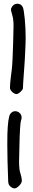

<svg xmlns="http://www.w3.org/2000/svg" viewBox="-20 -852 181 1052"><path d="M45.9 -349.1Q36.6 -358.4 35.2 -365.7Q34.7 -368.7 34.7 -374Q34.7 -383.3 36.1 -399.4Q37.6 -414.6 40 -435.1Q42.5 -456.1 44.4 -469.7Q46.4 -483.4 48.8 -528.3Q50.8 -573.7 52.2 -623.5Q54.2 -681.2 54.2 -710.4Q54.2 -722.2 53.7 -729Q52.7 -753.9 46.4 -772.9Q40 -793.5 40 -799.8Q40 -806.2 45.9 -814.9Q56.2 -831.5 75.2 -831.5Q75.7 -831.5 76.2 -831.5Q95.2 -831.1 104.5 -813.5Q110.4 -802.7 115.7 -749Q120.6 -694.8 120.6 -645Q120.6 -620.1 118.2 -571.8Q116.2 -522.9 112.8 -480Q109.9 -436.5 107.4 -403.8Q105.5 -371.1 105.5 -368.2Q105 -360.4 91.8 -348.1Q78.1 -336.4 69.3 -336.4Q64.9 -336.4 58.1 -340.3Q51.3 -343.8 45.9 -349.1ZM38.1 170.9Q31.7 165.5 28.3 158.7Q25.4 151.9 24.9 141.6Q20 21 20 -59.6Q20 -91.3 20.5 -116.7Q23.4 -207.5 35.6 -226.6Q43.9 -239.3 57.1 -242.2Q61 -242.7 64.9 -242.7Q73.7 -242.7 82 -237.3Q93.8 -229.5 97.2 -217.3Q100.6 -205.1 94.7 -190.4Q92.3 -184.1 89.8 -144.5Q87.4 -104.5 86.4 -51.8Q84.5 5.4 84.5 35.2Q84.5 46.9 85 54.7Q85.9 81.1 91.8 97.7Q99.6 122.6 99.6 136.2Q99.6 137.7 99.6 139.2Q98.1 152.8 85 165.5Q72.3 178.7 61.5 180.2Q50.8 181.2 38.1 170.9Z"/></svg>

Font: Casuwalt
Style: Regular
Weight: 400
Designer: Walter E Stewart
Version: 0.1